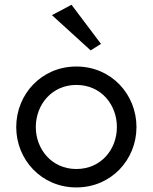

<svg xmlns="http://www.w3.org/2000/svg" viewBox="-20 -780 647 814"><path d="M364.3 -566.4 408.2 -593.8 283.2 -759.8 200.2 -715.8ZM303.7 -498C155.3 -498 48.8 -379.9 48.8 -241.2C48.8 -103.5 155.3 14.6 303.7 14.6C452.1 14.6 558.6 -103.5 558.6 -241.2C558.6 -379.9 452.1 -498 303.7 -498ZM303.7 -419.9C409.2 -419.9 475.6 -335.9 475.6 -241.2C475.6 -147.5 409.2 -63.5 303.7 -63.5C199.2 -63.5 131.8 -147.5 131.8 -241.2C131.8 -335.9 199.2 -419.9 303.7 -419.9Z"/></svg>

Font: Sen-gleads
Style: Regular
Weight: 400
Designer: Kosal Sen, Philatype
Foundry: Philatype
Version: Version 1.004; ttfautohint (v1.8.3)